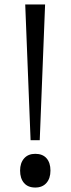

<svg xmlns="http://www.w3.org/2000/svg" viewBox="-20 -830 316 860"><path d="M138 10Q105 10 87.5 -10.5Q70 -31 70 -66Q70 -100 88 -120.5Q106 -141 138 -141Q171 -141 188.5 -121Q206 -101 206 -66Q206 -31 188 -10.5Q170 10 138 10ZM93 -810H182L158 -202H117Z"/></svg>

Font: Sinkin Sans 300 Light
Style: Regular
Weight: 300
Designer: Keith Bates
Foundry: K-Type
Version: Sinkin Sans (version 1.0)  by Keith Bates   •   © 2014   www